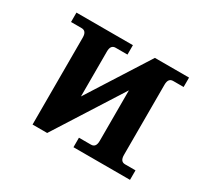

<svg xmlns="http://www.w3.org/2000/svg" viewBox="-108 -639 843 794"><g transform="rotate(30 313.0 -242.0)"><path d="M124 3.4V-412.1Q124 -443.4 100.1 -443.4H49.8V-488.3H319.3V-443.4H262.7Q239.3 -443.4 239.3 -412.1V-197.3L424.3 -488.3H587.4V-443.4H537.6Q514.2 -443.4 514.2 -412.1V-76.7Q514.2 -45.4 537.6 -45.4H587.4V0H317.4V-45.4H375Q398.4 -45.4 398.4 -76.7V-318.4L193.8 3.4Z"/></g></svg>

Font: Munson
Style: Bold
Weight: 700
Designer: Paul James MIller
Foundry: High-Logic / Made with FontCreator
Version: Version 2.10;May 5, 2019;FontCreator 11.5.0.2430 64-bit